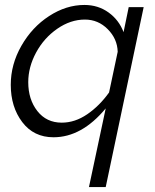

<svg xmlns="http://www.w3.org/2000/svg" viewBox="-20 -550 632 783"><path d="M411.1 -107.9Q313.5 9.8 198.2 9.8Q117.7 9.8 70.8 -52Q23.9 -113.8 23.9 -204.1Q23.9 -287.6 67.4 -363.5Q110.8 -439.5 180.4 -484.6Q250 -529.8 324.2 -529.8Q380.4 -529.8 422.9 -499Q465.3 -468.3 483.9 -418.9L504.9 -521H565.9L411.1 212.9H342.8ZM424.8 -172.9 460 -338.9Q458.5 -391.6 419.4 -430.9Q380.4 -470.2 326.2 -470.2Q267.6 -470.2 213.4 -432.6Q159.2 -395 127.2 -335.7Q95.2 -276.4 95.2 -214.8Q95.2 -144.5 132.3 -97.2Q169.4 -49.8 231.9 -49.8Q285.6 -49.8 335.7 -84Q385.7 -118.2 424.8 -172.9Z"/></svg>

Font: Rawline
Style: Italic
Weight: 400
Italic angle: -12°
Designer: Matt McInerney, Pablo Impallari, Rodrigo Fuenzalida
Foundry: Matt McInerney, Pablo Impallari, Rodrigo Fuenzalida
Version: Version 4.020;PS 004.020;hotconv 1.0.88;makeotf.lib2.5.64775